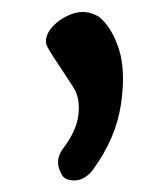

<svg xmlns="http://www.w3.org/2000/svg" viewBox="-20 -796 274 323"><path d="M136 -510Q123 -493 105.5 -492.5Q88 -492 83 -504Q71 -526 86 -546Q109 -576 112 -603.5Q115 -631 103.5 -649Q92 -667 79.5 -685.5Q67 -704 60 -716.5Q53 -729 64 -746Q78 -764 101 -772.5Q124 -781 146 -768Q167 -752 179.5 -715Q192 -678 183.5 -620.5Q175 -563 136 -510Z"/></svg>

Font: Coupeur_Texte
Style: Regular
Weight: 400
Designer: Léa Rolland
Version: Version 1.000;PS 001.000;hotconv 1.0.88;makeotf.lib2.5.64775